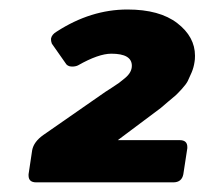

<svg xmlns="http://www.w3.org/2000/svg" viewBox="-20 -828 424 398"><path d="M39.2 -466.7 46.7 -516.7Q50 -534.2 70 -548.3L198.3 -637.5Q200.8 -639.2 211.2 -645.8Q221.7 -652.5 226.7 -656.2Q231.7 -660 239.2 -666.2Q246.7 -672.5 250 -678.8Q253.3 -685 253.3 -691.7Q253.3 -716.7 210.8 -716.7Q184.2 -716.7 141.7 -692.5Q136.7 -690 129.2 -690Q119.2 -690 115 -698.3L87.5 -737.5Q85.8 -742.5 85.8 -745V-748.3Q87.5 -756.7 97.5 -762.5Q168.3 -808.3 244.2 -808.3Q310.8 -808.3 347.5 -780Q384.2 -751.7 384.2 -712.5Q384.2 -704.2 383.3 -700Q381.7 -688.3 377.1 -677.5Q372.5 -666.7 369.2 -660Q365.8 -653.3 356.7 -643.3Q347.5 -633.3 344.2 -630.4Q340.8 -627.5 327.9 -616.7Q315 -605.8 313.3 -604.2L224.2 -537.5H352.5Q368.3 -537.5 368.3 -523.3V-520.8L360 -466.7Q356.7 -450 339.2 -450H55Q39.2 -450 39.2 -464.2Z"/></svg>

Font: BoonTook Mon
Style: Italic
Weight: 400
Italic angle: -9°
Designer: Sungsit Sawaiwan
Foundry: FontUni
Version: Version 3.0